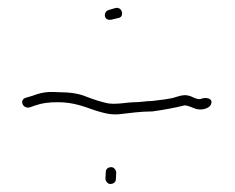

<svg xmlns="http://www.w3.org/2000/svg" viewBox="-20 -566 586 479"><path d="M44 -322C28 -317 36 -294 54 -298L68 -303C86 -309 101 -311 125 -311C163 -311 190 -300 216 -291C235 -285 254 -279 277 -281C306 -284 329 -288 360 -288C389 -292 416 -297 440 -303H441C450 -303 465 -295 470 -294C486 -290 503 -297 506 -305C513 -320 496 -324 483 -320C476 -316 464 -322 460 -324C445 -331 435 -329 419 -324C402 -318 379 -317 359 -314H358C344 -314 331 -311 317 -311C297 -311 274 -305 250 -308C231 -312 213 -318 195 -325C176 -333 153 -336 125 -336C98 -338 82 -335 61 -327ZM243 -120C243 -114 249 -107 255 -107C263 -107 269 -112 269 -118L270 -135C270 -142 264 -149 258 -149C249 -149 244 -144 244 -137ZM251 -541C237 -537 238 -513 258 -517L275 -521C291 -523 286 -550 268 -546ZM270 -135ZM418 -324H419Z"/></svg>

Font: Stray Cat
Style: Lt
Weight: 300
Version: Version 1.0